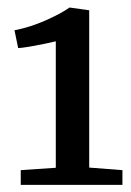

<svg xmlns="http://www.w3.org/2000/svg" viewBox="-20 -926 358 523"><path d="M132 -469V-813.5Q122.5 -811 102 -806.8Q81.5 -802.5 60.8 -799Q40 -795.5 29.5 -795L19.5 -843.5Q61 -851.5 102.8 -869.8Q144.5 -888 169.5 -905.5L223 -898V-469.5L313.5 -462.5V-422.5H36.5V-462.5Z"/></svg>

Font: Merriweather
Style: Regular
Weight: 400
Designer: Eben Sorkin
Foundry: Eben Sorkin
Version: Version 2.100; ttfautohint (v1.7.19-72a1) -l 8 -r 50 -G 200 